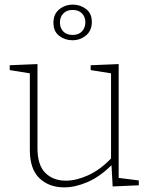

<svg xmlns="http://www.w3.org/2000/svg" viewBox="-20 -803 651 830"><path d="M258 7Q192 7 150.5 -32.5Q109 -72 109 -155V-486L22 -500V-521L142 -526V-162Q142 -90 175.5 -56Q209 -22 265 -22Q310 -22 361.5 -45.5Q413 -69 460 -118V-486L372 -500V-521L493 -526V-34L580 -23V-2L467 3L462 -89Q412 -39 358.5 -16Q305 7 258 7ZM293 -629Q261 -629 236 -648Q211 -667 211 -705Q211 -742 236 -762.5Q261 -783 295 -783Q327 -783 352 -764Q377 -745 377 -708Q377 -671 352 -650Q327 -629 293 -629ZM294 -652Q320 -652 334.5 -667.5Q349 -683 349 -707Q349 -730 334.5 -745Q320 -760 294 -760Q268 -760 253.5 -744.5Q239 -729 239 -706Q239 -682 253.5 -667Q268 -652 294 -652Z"/></svg>

Font: Bitter ExtraLight
Style: Regular
Weight: 200
Designer: Sol Matas, and Bitter project Authors
Foundry: Sol Matas
Version: Version 2.001